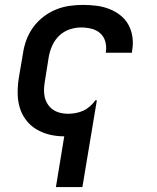

<svg xmlns="http://www.w3.org/2000/svg" viewBox="-20 -548 640 783"><path d="M208 215 242 8Q211 8 182 1Q153 -6 128 -21Q103 -36 85.5 -59.5Q68 -83 60 -111Q52 -139 52 -170Q52 -201 57 -232L74 -332Q78 -359 88 -386Q98 -413 115.5 -437Q133 -461 157 -479.5Q181 -498 208 -509Q235 -520 263 -524Q291 -528 318 -528Q346 -528 373.5 -524.5Q401 -521 425.5 -511.5Q450 -502 470.5 -486Q491 -470 503.5 -447.5Q516 -425 520 -397.5Q524 -370 519 -343L518 -333H411L412 -338Q415 -360 409 -380Q403 -400 388 -413Q373 -426 352.5 -431Q332 -436 311 -436Q287 -436 263.5 -428Q240 -420 222 -403Q204 -386 193.5 -363Q183 -340 179 -317L163 -217Q160 -200 159.5 -183.5Q159 -167 162.5 -151.5Q166 -136 175 -122.5Q184 -109 196.5 -100.5Q209 -92 225 -88Q241 -84 258 -84Q273 -84 289 -87Q305 -90 319.5 -96.5Q334 -103 347 -114.5Q360 -126 369 -139H375L316 215Z"/></svg>

Font: Iosevka Aile Semibold Oblique
Style: Regular
Weight: 600
Italic angle: -9°
Designer: Belleve Invis
Foundry: Belleve Invis
Version: Version 31.1.0; ttfautohint (v1.8.4)